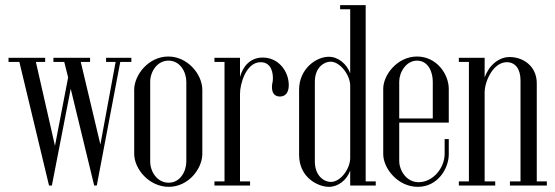

<svg xmlns="http://www.w3.org/2000/svg" viewBox="-20 -719 2151 744"><path d="M181 0 254 -375 345 0H355L446 -479H489V-495H391V-479H428L369 -159L293 -479H329V-495H187V-479H229L244 -419L193 -154L119 -479H155V-495H13V-479H55L170 0Z M500 -123C500 -64 558 5 634 5C710 5 764 -65 764 -123V-371C764 -430 708 -500 632 -500C556 -500 500 -429 500 -371ZM562 -402C562 -440 588 -484 633 -484C678 -484 702 -440 702 -402V-93C702 -55 678 -11 634 -11C588 -11 562 -55 562 -93Z M811 0H949V-16H910V-356C910 -393 933 -478 990 -478C1032 -478 1040 -435 1037 -405C1029 -373 1035 -345 1065 -345C1085 -345 1099 -359 1099 -389C1099 -442 1060 -496 998 -496C948 -496 921 -460 910 -421V-495H811V-479H850V-16H811Z M1337 -387V-107C1337 -65 1300 -14 1262 -14C1237 -14 1200 -36 1200 -94V-402C1200 -460 1238 -480 1261 -480C1298 -480 1337 -428 1337 -387ZM1436 0V-16H1397V-699H1298V-683H1337V-435C1324 -470 1292 -499 1254 -499C1204 -499 1139 -451 1139 -372V-119C1139 -31 1212 5 1255 5C1290 5 1324 -21 1337 -58V0Z M1465 -375V-122C1465 -67 1521 5 1599 5C1677 5 1719 -67 1719 -121V-180H1703V-123C1703 -68 1658 -13 1602 -13C1556 -13 1527 -57 1527 -96V-244H1719V-374C1719 -433 1671 -500 1596 -500C1520 -500 1465 -429 1465 -375ZM1527 -403C1527 -438 1553 -484 1596 -484C1640 -484 1657 -439 1657 -403V-260H1527Z M1758 0H1899V-16H1858V-361C1858 -404 1891 -478 1944 -478C1976 -478 1997 -453 1997 -407V-16H1956V0H2099V-16H2060V-396C2060 -464 2006 -498 1955 -498C1911 -498 1874 -464 1858 -419V-495H1758V-479H1797V-16H1758Z"/></svg>

Font: Emberly
Style: Regular
Weight: 400
Designer: Rajesh Rajput
Foundry: Rajesh Rajput
Version: Version 1.000